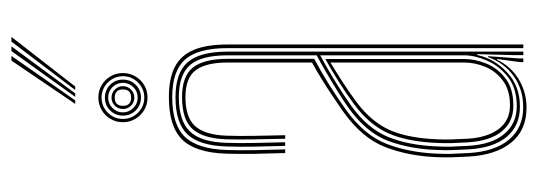

<svg xmlns="http://www.w3.org/2000/svg" viewBox="-316 -598 920 328"><g transform="rotate(-90 144.0 -434.0)"><path d="M225.8 0V-505Q225.8 -556 206.2 -577.9Q186.8 -599.8 142 -599.8Q94.8 -599.8 74.1 -578Q53.5 -556.2 51.8 -507.5Q51 -485 51.5 -458.8Q52 -432.5 52.8 -406.8H46.5Q45.8 -432.8 45.2 -459.4Q44.8 -486 45.5 -507.8Q47.2 -560 69.6 -582.8Q92 -605.5 142 -605.5Q174.2 -605.5 193.9 -595.2Q213.5 -585 222.8 -563Q232 -541 232 -505V0ZM126.8 -11.2Q157 -11.2 176.1 -26Q195.2 -40.8 204.4 -61.8Q213.5 -82.8 213.5 -101.2V-347Q195 -337.2 170.9 -322.6Q146.8 -308 127 -293.8Q89 -266.5 74.4 -231.8Q59.8 -197 57.8 -146.5Q57.2 -132.2 57.5 -123.4Q57.8 -114.5 58.8 -95Q61 -54.2 78.9 -32.8Q96.8 -11.2 126.8 -11.2ZM127.2 -17Q99.5 -17 83.2 -37.2Q67 -57.5 64.8 -95.2Q63.8 -112.5 63.5 -123.1Q63.2 -133.8 63.8 -146.2Q65.8 -198.5 80.6 -231.2Q95.5 -264 130.5 -289.5Q146.8 -301.5 167.6 -314.8Q188.5 -328 207.2 -338.2V-101Q207.2 -82.8 199.4 -63.2Q191.5 -43.8 174 -30.4Q156.5 -17 127.2 -17ZM127.8 -22.8Q154 -22.8 170.2 -34.9Q186.5 -47 193.9 -65.1Q201.2 -83.2 201.2 -100.8V-329.5Q186.2 -320.5 168.4 -309Q150.5 -297.5 133 -284.5Q99.2 -259 85.5 -227.4Q71.8 -195.8 70 -146.2Q69.5 -133 69.8 -124.1Q70 -115.2 71 -95.5Q73 -61.5 87.6 -42.1Q102.2 -22.8 127.8 -22.8ZM124.2 5.5Q85.5 5.5 64.2 -20.9Q43 -47.2 40.5 -93.8Q39.5 -111.5 39.2 -123.8Q39 -136 39.5 -147.8Q41.5 -196.5 56.8 -236Q72 -275.5 118 -308.2Q131.2 -317.5 145 -326.6Q158.8 -335.8 172.9 -344.5Q187 -353.2 201.2 -361V-505Q201.2 -542 188.1 -559.6Q175 -577.2 142 -577.2Q107.2 -577.2 92.4 -560.5Q77.5 -543.8 76.2 -506.8Q75.5 -485.5 75.9 -461.4Q76.2 -437.2 77 -406.8H71Q70.2 -435.8 69.9 -461.1Q69.5 -486.5 70 -506.8Q71.2 -546.5 87.4 -564.8Q103.5 -583 142 -583Q178.2 -583 192.9 -564.1Q207.5 -545.2 207.5 -505V-357.2Q184.5 -345 162.2 -331Q140 -317 120.5 -303Q77.2 -272 62.4 -234Q47.5 -196 45.5 -147.5Q45 -133 45.2 -123.8Q45.5 -114.5 46.5 -94.2Q49 -48.8 69.4 -24.5Q89.8 -0.2 125 -0.2Q155.2 -0.2 177.9 -16.4Q200.5 -32.5 210.5 -60.2H212L208.2 -7.2V0H201.8V-4.8L207.2 -44.8H205.8Q195 -21.5 172.8 -8Q150.5 5.5 124.2 5.5ZM213.8 0V-15L215.5 -78.8H214Q208 -50 184.6 -27.9Q161.2 -5.8 125.8 -5.8Q92.8 -5.8 73.9 -28.8Q55 -51.8 52.8 -94.5Q51.8 -112.2 51.5 -123.2Q51.2 -134.2 51.8 -147.2Q53.5 -194.5 67.5 -231.4Q81.5 -268.2 124 -298.8Q138.2 -308.8 154.2 -318.6Q170.2 -328.5 185.8 -337.5Q201.2 -346.5 213.5 -353V-505Q213.5 -550 197 -569.2Q180.5 -588.5 142 -588.5Q101.8 -588.5 83.5 -569.6Q65.2 -550.8 64 -507Q63.2 -484.5 63.8 -458.4Q64.2 -432.2 65 -406.8H58.8Q58 -432.8 57.5 -459.4Q57 -486 57.8 -507.2Q59.2 -553.5 78.6 -573.9Q98 -594.2 142 -594.2Q183.5 -594.2 201.6 -573.5Q219.8 -552.8 219.8 -505V0ZM141.2 -642Q129.8 -642 120.1 -647.6Q110.5 -653.2 104.9 -662.9Q99.2 -672.5 99.2 -684Q99.2 -695.8 104.9 -705.2Q110.5 -714.8 120.1 -720.4Q129.8 -726 141.2 -726Q153 -726 162.5 -720.4Q172 -714.8 177.6 -705.2Q183.2 -695.8 183.2 -684Q183.2 -672.5 177.6 -662.9Q172 -653.2 162.5 -647.6Q153 -642 141.2 -642ZM141.2 -647.5Q156.2 -647.5 167 -658.2Q177.8 -669 177.8 -684Q177.8 -699 167 -709.8Q156.2 -720.5 141.2 -720.5Q126.2 -720.5 115.5 -709.8Q104.8 -699 104.8 -684Q104.8 -669 115.5 -658.2Q126.2 -647.5 141.2 -647.5ZM141.2 -653.2Q128.2 -653.2 119.4 -662.1Q110.5 -671 110.5 -684Q110.5 -697 119.4 -705.9Q128.2 -714.8 141.2 -714.8Q154.2 -714.8 163.1 -705.9Q172 -697 172 -684Q172 -671 163.1 -662.1Q154.2 -653.2 141.2 -653.2ZM141.2 -658.8Q151.8 -658.8 159.1 -666.2Q166.5 -673.8 166.5 -684Q166.5 -694.5 159.1 -701.9Q151.8 -709.2 141.2 -709.2Q131 -709.2 123.5 -701.9Q116 -694.5 116 -684Q116 -673.8 123.5 -666.2Q131 -658.8 141.2 -658.8ZM141.2 -664.5Q133.2 -664.5 127.5 -670.2Q121.8 -676 121.8 -684Q121.8 -692 127.5 -697.8Q133.2 -703.5 141.2 -703.5Q149.2 -703.5 155 -697.8Q160.8 -692 160.8 -684Q160.8 -676 155 -670.2Q149.2 -664.5 141.2 -664.5ZM141.2 -670Q155.2 -670 155.2 -684Q155.2 -698 141.2 -698Q127.2 -698 127.2 -684Q127.2 -670 141.2 -670ZM130.5 -765.5 204.5 -874.5H212.5L136.5 -765.5ZM154.2 -765.5 237 -874.5H245L160.2 -765.5ZM142.5 -765.5 220.8 -874.5H228.8L148.5 -765.5Z"/></g></svg>

Font: Big Shoulders Inline Display Thin ExtraLight
Style: Regular
Weight: 250
Version: Version 2.002